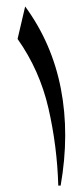

<svg xmlns="http://www.w3.org/2000/svg" viewBox="-20 -561 255 592"><path d="M34.2 -440.9 57.6 -541Q140.6 -427.7 167.7 -287.4Q194.8 -147 167 11.2H159.7Q156.2 -109.9 129.4 -227.1Q102.5 -344.2 34.2 -440.9Z"/></svg>

Font: Lateef Light
Style: Regular
Weight: 300
Designer: SIL International
Foundry: SIL International
Version: Version 4.200